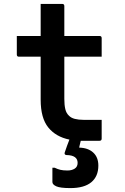

<svg xmlns="http://www.w3.org/2000/svg" viewBox="-20 -720 640 982"><path d="M500 -107V-11Q500 0 489 0H403Q398 0 393 0Q389 16 387 25L385 35Q430 36 456.5 60Q483 84 483 127Q483 182 447 212Q411 242 340 242Q288 242 268 233Q248 224 248 211V138H260Q274 145 288.5 148.5Q303 152 325 152Q347 152 362 142.5Q377 133 377 113Q377 74 320 73Q315 73 312 69.5Q309 66 311 60Q317 42 323 25.5Q329 9 335 -6Q266 -20 227 -68Q188 -116 188 -210V-430H77Q66 -430 66 -441V-536H188V-700H298Q309 -700 309 -689V-536H489Q500 -536 500 -525V-430H309V-214Q309 -183 314 -162Q319 -141 332 -129Q343 -117 362.5 -112Q382 -107 408 -107Z"/></svg>

Font: Recursive Mn Lnr St SmB
Style: Regular
Weight: 600
Monospace: yes
Version: Version 1.079;hotconv 1.0.112;makeotfexe 2.5.65598; ttfautoh